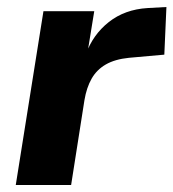

<svg xmlns="http://www.w3.org/2000/svg" viewBox="-20 -528 495 548"><path d="M25 0 104 -496H249L229 -373H225Q245 -429 290.5 -465Q336 -501 401 -505L455 -508L449 -372L348 -363Q308 -359 282 -344Q256 -329 241.5 -303.5Q227 -278 221 -242L183 0Z"/></svg>

Font: Nunito Sans 10pt ExtraBold
Style: Italic
Weight: 800
Italic angle: -9°
Designer: Vernon Adams
Foundry: Vernon Adams
Version: Version 3.101;gftools[0.9.27]